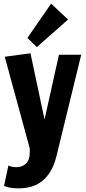

<svg xmlns="http://www.w3.org/2000/svg" viewBox="-20 -864 469 1052"><path d="M2 155 26 43Q37 48 47.5 50Q58 52 70 52Q102 52 122.5 32Q143 12 143 -27V-51L6 -553L147 -572L224 -209L303 -564H425L289 -7Q268 78 217 123Q166 168 82 168Q56 168 39 165Q22 162 2 155ZM182 -606 130 -656 260 -844 353 -757Z"/></svg>

Font: Freeman
Style: Regular
Weight: 400
Designer: Vernon Adams, Aoife Mooney, Rodrigo Fuenzalida
Foundry: Rodrigo Fuenzalida
Version: Version 1.000; ttfautohint (v1.8.4.7-5d5b)